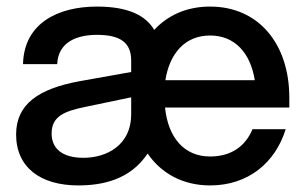

<svg xmlns="http://www.w3.org/2000/svg" viewBox="-20 -552 935 584"><path d="M218 12C291 12 376 -5 429 -85C470 -25 536 12 619 12C734 12 817 -56 849 -159H748C726 -106 682 -76 619 -76C539 -76 491 -135 482 -225H860V-255C860 -418 767 -532 619 -532C548 -532 491 -506 449 -461C423 -506 368 -532 275 -532C157 -532 53 -482 50 -357H154C157 -425 215 -446 275 -446C345 -446 379 -423 379 -368V-333L222 -305C97 -282 29 -235 29 -143C29 -43 103 12 218 12ZM234 -72C167 -72 137 -102 137 -146C137 -199 177 -214 240 -227L379 -256V-204C379 -111 305 -72 234 -72ZM483 -308C496 -390 543 -444 619 -444C695 -444 742 -390 755 -308Z"/></svg>

Font: Aspekta 500
Style: Regular
Weight: 500
Designer: Ivo Dolenc
Version: Version 2.100